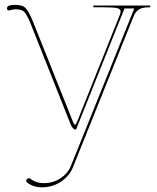

<svg xmlns="http://www.w3.org/2000/svg" viewBox="-20 -783 660 805"><path d="M543 -747.6H502L298.8 -239.7Q292 -239.3 286.1 -245.4Q280.3 -251.5 277.3 -258.8L107.9 -685.1Q91.8 -723.6 81.1 -733.9Q70.3 -744.1 45.9 -744.1Q34.2 -744.1 22.5 -740.2Q19.5 -738.8 19 -738.8Q9.3 -738.8 9.3 -748.5Q9.3 -762.7 43.5 -762.7Q74.7 -762.7 88.1 -748.3Q101.6 -733.9 120.1 -688L285.2 -274.4Q290.5 -259.8 294.4 -259.8Q297.9 -259.8 304.2 -274.9L481.4 -718.3Q485.8 -729.5 485.8 -734.4Q485.8 -746.1 470 -749.3Q454.1 -752.4 411.1 -752.4H371.1V-759.8H609.9V-752.4H604.5Q578.1 -752.4 563.5 -743.9Q548.8 -735.4 540.5 -715.3L286.1 -82.5Q271.5 -45.4 235.8 -21.5Q200.2 2.4 154.8 2.4Q119.6 2.4 94.7 -17.1Q89.8 -20.5 89.8 -24.9Q89.8 -28.8 93.3 -32.5Q96.7 -36.1 100.6 -36.1Q104 -36.1 107.4 -33.7Q130.9 -15.1 163.6 -15.1Q202.6 -15.1 233.2 -35.2Q263.7 -55.2 276.9 -86.4Z"/></svg>

Font: ZnikomitNo25
Style: Regular
Weight: 100
Designer: gluk
Foundry: gluk
Version: Version 0.56